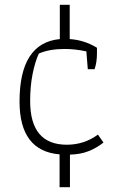

<svg xmlns="http://www.w3.org/2000/svg" viewBox="-20 -632 486 796"><path d="M227 8Q61 -6 61 -211Q61 -454 228 -470V-612H269V-470Q330 -466 382 -434V-412Q382 -373 372 -345H344L338 -419Q291 -429 248 -429Q185 -429 141 -410Q125 -375 115 -324.5Q105 -274 105 -213Q105 -32 257 -32Q329 -32 386 -74L409 -41Q380 -18 346.5 -5Q313 8 270 9V144H227Z"/></svg>

Font: Athiti Light
Style: Regular
Weight: 300
Designer: CadsonDemak Team
Foundry: CadsonDemak
Version: Version 1.033